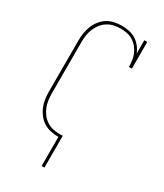

<svg xmlns="http://www.w3.org/2000/svg" viewBox="-231 -832 962 1126"><g transform="rotate(30 250.0 -269.0)"><path d="M250 205V8Q249 8 248.5 8Q248 8 247 8Q222 8 196.5 2.5Q171 -3 149.5 -16.5Q128 -30 112 -50.5Q96 -71 86 -95Q76 -119 72.5 -144Q69 -169 69 -195V-540Q69 -566 73 -591.5Q77 -617 86.5 -640.5Q96 -664 112 -684.5Q128 -705 149.5 -718.5Q171 -732 196.5 -737.5Q222 -743 248 -743Q272 -743 296.5 -738Q321 -733 342 -720Q363 -707 378.5 -687.5Q394 -668 403 -645V-735H423V-554H403Q403 -576 400 -597.5Q397 -619 388.5 -639Q380 -659 366 -676Q352 -693 333.5 -704.5Q315 -716 293.5 -720.5Q272 -725 250 -725Q227 -725 204 -720Q181 -715 161.5 -702.5Q142 -690 127.5 -671.5Q113 -653 104 -631Q95 -609 92 -586Q89 -563 89 -540V-195Q89 -172 92 -149Q95 -126 103.5 -104.5Q112 -83 126 -64.5Q140 -46 159.5 -33Q179 -20 201.5 -15Q224 -10 247 -10Q253 -10 258.5 -10Q264 -10 269 -11V205Z"/></g></svg>

Font: Iosevka Slab Thin
Style: Regular
Weight: 100
Monospace: yes
Designer: Belleve Invis
Foundry: Belleve Invis
Version: Version 11.1.0; ttfautohint (v1.8.3)